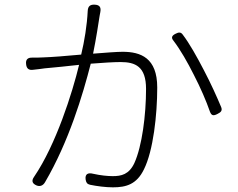

<svg xmlns="http://www.w3.org/2000/svg" viewBox="-20 -788 1020 823"><path d="M854 -487C824 -545 792 -602 763 -640C755 -651 746 -650 734 -644C717 -636 712 -627 724 -613C753 -575 784 -521 811 -467C840 -411 864 -355 880 -309C887 -291 896 -291 913 -300C927 -307 934 -314 928 -329C910 -372 884 -430 854 -487ZM281 -506 319 -510C290 -390 220 -168 126 -30C114 -13 118 -1 137 7C152 13 165 7 173 -7C275 -181 335 -382 369 -515C420 -519 468 -522 497 -522C560 -522 606 -503 606 -407C606 -295 589 -162 556 -89C533 -40 500 -33 463 -33C442 -33 411 -36 380 -43C357 -49 344 -42 347 -19C349 -6 353 1 366 4C395 10 433 15 464 15C521 15 566 2 597 -62C637 -142 654 -296 654 -413C654 -540 583 -566 506 -566C480 -566 432 -562 379 -558C392 -621 403 -694 407 -720C408 -725 409 -731 410 -736C414 -757 407 -767 386 -768C366 -769 357 -761 356 -741C353 -680 342 -612 328 -554C264 -548 199 -543 166 -542C149 -541 135 -541 120 -541C99 -542 89 -533 92 -512C94 -493 105 -486 123 -489C141 -491 159 -493 171 -495L244 -502Z"/></svg>

Font: GenSenRounded2 TW L
Style: Regular
Weight: 300
Version: Version 2.100;PS 2.1;hotconv 16.6.51;makeotf.lib2.5.65220 DE